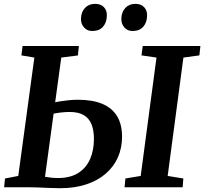

<svg xmlns="http://www.w3.org/2000/svg" viewBox="-20 -985 1074 1010"><path d="M296.2 5Q274.2 5 243.6 3.8Q213 2.5 182.8 1.2Q152.5 0 130.6 0H1.6L6.3 -46.1L76.1 -59.5L160.7 -682.2L92.6 -693.6L98.8 -743H395L389.7 -693.3L302.3 -682.2L216.7 -55.1Q230.7 -52.3 248.6 -50.4Q266.6 -48.5 284.4 -48.5Q350 -48.5 392 -75.3Q434 -102.2 454.1 -148.6Q474.1 -195.1 474.1 -253.8Q474.1 -300.2 461.1 -331.9Q448.1 -363.6 420 -379.8Q391.8 -396 345.8 -396Q321.2 -396 295.8 -392.7Q270.4 -389.3 252.7 -386L259.8 -444.2Q275.5 -448.7 297.6 -452.2Q319.6 -455.7 343.8 -458Q368 -460.3 390 -460.3Q466.7 -460.3 518.3 -438.6Q569.9 -416.9 596 -373.7Q622.1 -330.5 622.1 -265.4Q622.1 -207.1 600.3 -157.7Q578.6 -108.2 536.6 -71.8Q494.7 -35.3 434.2 -15.2Q373.7 5 296.2 5ZM635.3 0 639.7 -46.1 720.1 -59.5 803.2 -682.2 724.3 -693.6 730.7 -743H1034.2L1028.8 -693.6L944.8 -682.2L862 -59.5L944.5 -46.1L940.8 0ZM464.7 -821.9Q439.1 -821.9 422.3 -840.5Q405.4 -859.1 405.9 -886.6Q406.9 -922.1 427.2 -943.4Q447.4 -964.7 480 -964.7Q511 -964.7 527 -947Q543 -929.4 542.1 -903.1Q541.6 -866.9 521.9 -844.4Q502.3 -821.9 464.7 -821.9ZM676.8 -821.9Q651.1 -821.9 634.5 -840.5Q617.8 -859.1 618.3 -886.6Q619.3 -922.1 639.4 -943.4Q659.5 -964.7 691.9 -964.7Q722.2 -964.7 738.4 -947Q754.7 -929.4 753.8 -903.1Q753.3 -866.9 733.6 -844.4Q714 -821.9 676.8 -821.9Z"/></svg>

Font: Merriweather 7pt Light
Style: Italic
Weight: 300
Italic angle: -7.8°
Designer: Eben Sorkin
Foundry: Eben Sorkin
Version: Version 2.200;gftools[0.9.31]